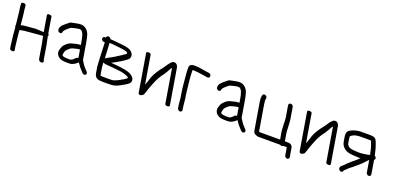

<svg xmlns="http://www.w3.org/2000/svg" viewBox="-7 -1304 4489 2188"><g transform="rotate(20 2238.0 -210.0)"><path d="M18.3 -530C3.2 -530 -8.1 -523.2 -6.7 -515L-5.7 -509C-2.3 -488.6 -6 -476 -0.2 -451.6L3.3 -430.6L21.1 -265.3C19.9 -262.3 18.3 -256.3 19.2 -251C19.9 -246.7 20.7 -244.1 24.2 -238.6C26.8 -219.4 29.9 -162.6 32 -144.3L47.5 -14.7L47.7 -14C50 -4.4 51.5 2.7 52.2 7L53.4 14C54.8 22.5 68.3 29 83.3 29C98.4 29 109.8 22.5 108.4 14L107.2 7C106.2 1.3 104.8 -6.1 102.9 -15.4C94.7 -55.8 94.7 -97.3 87.3 -142.5C86.7 -148.8 77.4 -224.8 81.3 -225C88.5 -225.5 97.3 -227.3 109.1 -230.5C119.1 -233.2 139.8 -236 172.2 -238.3C205.2 -240.7 245.6 -244.3 293.3 -249.1C312.1 -251.2 334.7 -252.3 355.3 -253.6L373.8 -163.8L400.9 -1C403.4 14.3 408.6 28 423.9 35C438.1 40 452.8 36.8 459.5 29.5C466.9 17.3 456.3 1.7 455.9 -1L428.5 -165.2L407.8 -266.9C413.5 -275.9 413.1 -290.2 401.8 -301.5L369.9 -493C368.6 -501.2 355 -508 339.9 -508C324.9 -508 313.6 -501.2 314.9 -493L347.7 -296.2C318.9 -297.5 300.2 -298.1 253.9 -301.5C202.1 -296.4 112.6 -291.9 86.6 -284.4C81.3 -282.9 78.6 -282.1 73.6 -281C68.9 -320.6 64.4 -394.1 58.2 -431L54.6 -452.6L49.5 -507.6L48.3 -515C46.9 -523.2 33.3 -530 18.3 -530Z M794.7 -146.3 794.5 -146.1 786 -137.5 785.7 -137.2C766.1 -114.2 748 -105.5 733.2 -105.5H712.2C670.5 -105.5 649.1 -112.4 642 -119.2L641.6 -119.5L641.3 -119.8C633.8 -126.2 640 -145.8 646.4 -169.1C648.6 -177.2 654.5 -186.3 665.7 -197.6C670.8 -201.5 677.8 -207.4 682.6 -212.2L683 -212.6L683.3 -213C692 -223.7 709.4 -233.1 737.7 -239.4C755.2 -243.2 774 -250.5 790.7 -250.5H791.3L803.9 -251.4L820.3 -153.3C811.2 -154.3 801.3 -152.1 794.7 -146.3ZM844 -106.7C876.6 -59.7 871.9 -62.4 921.1 -11C934.2 3.3 952.6 5 962.8 -3.9C972.9 -12.2 972.7 -28.7 959.9 -42.2C944.5 -58.4 940.9 -62.7 926.9 -77.3C913.1 -91.7 901.6 -111.8 888.9 -131.5L878.8 -147.3C877.5 -149.3 876.8 -151.2 876.4 -153.3L843.8 -348.9C837 -389.9 833.3 -401.4 824.9 -433.7C812.8 -480.6 771.7 -524 718.9 -524C685.2 -524 678.8 -519.5 640.2 -513.1C613.6 -508.7 595.3 -504.2 585.8 -496.7C571.1 -484.9 555.7 -471.9 540.5 -459.6C512.6 -436.2 495.9 -414.9 495.1 -391.4C494.2 -382 495.1 -370.3 503.9 -361.2C508.8 -356.2 514.9 -353.3 520.8 -351.9C540.9 -347 550.5 -362.3 550.4 -379.3C552.6 -387 569.6 -407.6 603.7 -434.8C612.7 -441 618.6 -445.1 623.9 -448.9C631.5 -452.7 701.4 -469 714 -469C723.6 -469 730.8 -468.6 732.1 -468.1L732.7 -467.9C763.8 -458.3 778.2 -406.1 788 -347.1L795.3 -303.1C795.3 -303.1 793.1 -303 792.3 -303L779.1 -302.1C763.3 -302 744.7 -299 728.4 -293.8L712.9 -289.4C681.6 -284.5 652.4 -271.4 631.8 -251.2C628.1 -247.1 622 -240.9 613.8 -232.8C604.2 -223.4 597.3 -211.8 593.3 -198.4C589.8 -186.5 587 -178.3 585.5 -174.7C574 -148.4 582 -112.1 606 -90.4C633.5 -65.4 663.7 -60.3 718.5 -60.3H741.3C750.2 -60.3 759.3 -61.4 768.5 -63.6L769.3 -63.7L770 -64C805 -76 819.2 -90 837.2 -105L837.7 -105.5L841.5 -110.4C842.3 -109.1 843.1 -107.9 844 -106.7Z M1175.4 -190.1C1234.1 -186.2 1258.4 -182.1 1311 -177C1348.5 -173.5 1395.4 -158.9 1417.2 -145.8C1431.6 -137.1 1428.2 -136.4 1426.9 -133.8C1424.7 -129.5 1416.7 -122.2 1406.8 -115.2L1390.8 -104.8C1378.5 -96.9 1361.1 -90.6 1345.5 -79.3C1338 -73.9 1317.3 -64.5 1285.3 -53.2C1278.7 -50.8 1265 -49 1245.1 -49H1148.8C1142.1 -49 1134.9 -49.9 1126.2 -52.1C1124.2 -58.4 1122.3 -64.5 1121.1 -71.5L1116.4 -99.8L1116.3 -100.2C1110.8 -125.1 1106.8 -160.2 1104.4 -204.8C1123.7 -192.6 1150.8 -191.9 1175.4 -190.1ZM1099 -359.6C1098.7 -384.2 1095.9 -413.4 1094.6 -438.4C1117.9 -437.8 1141.8 -435.2 1173.8 -431.6C1228 -425.6 1304.1 -420.9 1320.5 -401.3C1325.9 -394.4 1322.2 -385.2 1311.2 -379.3C1300.9 -373.9 1289.9 -366.5 1277.9 -357C1264.3 -346.4 1167.6 -286.9 1135.9 -272.4C1122.7 -265.8 1112.2 -259.2 1104.3 -252.4C1103 -283.8 1099.2 -335.1 1099 -359.6ZM1035.4 -481H1021.4C1006.4 -481 996 -468.5 998.5 -453.5C1001 -438.5 1015.5 -426 1030.6 -426H1041.4C1041.7 -419.7 1042.2 -412.1 1042.8 -403.9C1045.4 -368.6 1044 -340.8 1046.6 -300C1049.6 -253.4 1048.5 -227.4 1052.4 -182.2C1055.5 -144.9 1054.4 -130.3 1062.4 -93.4L1067.5 -63C1077.6 -2.2 1115.5 6 1174.5 6H1235.9C1256.8 6 1272.3 5.4 1286.4 3.9C1315.2 2.1 1349.2 -10.4 1387.8 -32.7C1407.8 -45.7 1418.6 -48 1443.2 -65.2C1481.9 -88.7 1496.5 -120.8 1470.4 -156.8C1445.2 -191.6 1390.6 -210.3 1306.6 -220C1289.1 -221.9 1273.5 -223.6 1259.8 -225.2C1239 -227.6 1215.1 -229.1 1188.3 -231.2C1209.1 -240.2 1236.9 -255.2 1271.7 -276.2L1301.5 -294.3C1311.2 -300.1 1320.3 -306.2 1328.8 -312.4C1344.5 -325.6 1370.9 -336.9 1377.7 -362.7C1384.9 -390.1 1375.5 -406.5 1361 -424.7C1338.9 -452.3 1285.9 -463.9 1242.7 -467.4C1186.1 -472.3 1142.6 -479.6 1089.5 -480.9C1084.5 -493.4 1072.5 -503 1058.7 -503C1046 -503 1036.3 -495.5 1035.4 -481Z M1525.1 -474 1601.5 -15C1602.6 -8.5 1608.5 1.9 1626.4 1.6C1637.4 1.3 1645.4 -4 1654.3 -11C1656 -13.1 1657.5 -14.8 1658.8 -16C1658.8 -16 1660.9 -17.6 1660.9 -17.6C1660.9 -17.6 1662.6 -16 1662.6 -16C1667.7 -27.5 1672.2 -40.5 1676.3 -55C1685.4 -86.5 1697.2 -118.3 1710.6 -151.6L1733.1 -206.6C1751.4 -246.5 1773.1 -281.9 1798 -312.6C1820.3 -346.7 1831.4 -366.3 1834.8 -373.1L1834.9 -373.4L1834.9 -374.1C1842.1 -389.4 1849.9 -401.4 1861.1 -413.6L1930 0C1931.4 8.2 1945 15 1960 15C1975 15 1986.4 8.2 1985 0L1912.6 -435C1909.4 -454 1895.6 -482.7 1864.3 -482.7C1857.1 -482.7 1850.1 -481 1843.6 -478C1843.6 -478 1843.2 -477.7 1843.2 -477.7C1843.2 -477.7 1842.6 -478 1842.6 -478C1818.8 -459.2 1796.7 -428.2 1765.6 -380.6C1726.1 -332.8 1693.4 -282.3 1671.9 -230.5L1655 -175.5C1648.7 -159.3 1643.1 -144.4 1637.5 -129L1580.1 -474C1578.7 -482.2 1565.1 -489 1550.1 -489C1535 -489 1523.7 -482.2 1525.1 -474Z M2138.1 -5.5 2131.4 -45.9 2122.3 -136.1 2116.1 -173.5C2113.8 -187.1 2112.1 -200.3 2111 -212.9C2104.5 -286.2 2090.5 -368.8 2089.9 -439C2089.8 -448.1 2088.6 -461.8 2089.2 -470.1C2091.4 -470.5 2095.2 -471 2100.1 -471H2113.1C2123.9 -471 2136.5 -469.2 2150 -468C2189.1 -464.7 2230.1 -455.7 2269.8 -450.1L2270.7 -450H2277.7C2295.2 -448 2303.8 -462.9 2302.7 -475.8C2301.8 -486.9 2293 -503.1 2274.6 -504L2268.1 -504.9L2251.6 -506.9C2210.5 -511.9 2151.9 -526 2103.9 -526H2090.9C2060.7 -526 2033.5 -514.6 2033.5 -484.6C2033.1 -445.4 2033.6 -429.6 2038.8 -376.3C2045.9 -302.1 2048.6 -248.4 2060.9 -174.7L2068.5 -129L2076.2 -46.8L2083.1 -5.5C2085.6 9.5 2100.1 22 2115.2 22C2130.2 22 2140.6 9.5 2138.1 -5.5Z M2718.7 -146.3 2718.5 -146.1 2710 -137.5 2709.7 -137.2C2690.1 -114.2 2672 -105.5 2657.2 -105.5H2636.2C2594.5 -105.5 2573.1 -112.4 2566 -119.2L2565.6 -119.5L2565.3 -119.8C2557.8 -126.2 2564 -145.8 2570.4 -169.1C2572.6 -177.2 2578.5 -186.3 2589.7 -197.6C2594.8 -201.5 2601.8 -207.4 2606.6 -212.2L2607 -212.6L2607.3 -213C2616 -223.7 2633.4 -233.1 2661.7 -239.4C2679.2 -243.2 2698 -250.5 2714.7 -250.5H2715.3L2727.9 -251.4L2744.3 -153.3C2735.2 -154.3 2725.3 -152.1 2718.7 -146.3ZM2768 -106.7C2800.6 -59.7 2795.9 -62.4 2845.1 -11C2858.2 3.3 2876.6 5 2886.8 -3.9C2896.9 -12.2 2896.7 -28.7 2883.9 -42.2C2868.5 -58.4 2864.9 -62.7 2850.9 -77.3C2837.1 -91.7 2825.6 -111.8 2812.9 -131.5L2802.8 -147.3C2801.5 -149.3 2800.8 -151.2 2800.4 -153.3L2767.8 -348.9C2761 -389.9 2757.3 -401.4 2748.9 -433.7C2736.8 -480.6 2695.7 -524 2642.9 -524C2609.2 -524 2602.8 -519.5 2564.2 -513.1C2537.6 -508.7 2519.3 -504.2 2509.8 -496.7C2495.1 -484.9 2479.7 -471.9 2464.5 -459.6C2436.6 -436.2 2419.9 -414.9 2419.1 -391.4C2418.2 -382 2419.1 -370.3 2427.9 -361.2C2432.8 -356.2 2438.9 -353.3 2444.8 -351.9C2464.9 -347 2474.5 -362.3 2474.4 -379.3C2476.6 -387 2493.6 -407.6 2527.7 -434.8C2536.7 -441 2542.6 -445.1 2547.9 -448.9C2555.5 -452.7 2625.4 -469 2638 -469C2647.6 -469 2654.8 -468.6 2656.1 -468.1L2656.7 -467.9C2687.8 -458.3 2702.2 -406.1 2712 -347.1L2719.3 -303.1C2719.3 -303.1 2717.1 -303 2716.3 -303L2703.1 -302.1C2687.3 -302 2668.7 -299 2652.4 -293.8L2636.9 -289.4C2605.6 -284.5 2576.4 -271.4 2555.8 -251.2C2552.1 -247.1 2546 -240.9 2537.8 -232.8C2528.2 -223.4 2521.3 -211.8 2517.3 -198.4C2513.8 -186.5 2511 -178.3 2509.5 -174.7C2498 -148.4 2506 -112.1 2530 -90.4C2557.5 -65.4 2587.7 -60.3 2642.5 -60.3H2665.3C2674.2 -60.3 2683.3 -61.4 2692.5 -63.6L2693.3 -63.7L2694 -64C2729 -76 2743.2 -90 2761.2 -105L2761.7 -105.5L2765.5 -110.4C2766.3 -109.1 2767.1 -107.9 2768 -106.7Z M2989.2 -383.3C2983.8 -415.6 2983.4 -435.9 2985 -440.8C2987.9 -450.8 2990.1 -460.3 2985 -470.5C2977.1 -486.3 2958.9 -492.6 2946.3 -487.5C2940.5 -485.2 2935.7 -479.9 2934.2 -473.4C2928 -453.1 2925.9 -432.9 2933.8 -385.3L2985.8 -73.2C2987.2 -64.9 2989.3 -56.7 2992.1 -48.5C3000.5 -23.9 3036.2 -13.5 3053.4 -12.1L3053.9 -12H3316.5C3321.8 -8.3 3330.8 -5 3338.2 -5C3344.7 -5 3350.2 -6.5 3355.5 -12H3399L3414.7 82.5C3417.2 97.5 3431.8 110 3446.8 110C3461.9 110 3472.2 97.5 3469.7 82.5L3452.8 -19.1C3448.8 -49 3427.1 -67 3396.3 -67H3355.8L3347.3 -118.3C3344.6 -134.3 3339.1 -161.9 3338.6 -176.3L3337.1 -197.3C3335.7 -212.3 3335.3 -228.5 3334.6 -242.2L3333.6 -260.1C3332.9 -271.6 3333.6 -283.9 3331.1 -299.5L3328.3 -328.7L3305.5 -465.5C3303 -480.5 3288.4 -493 3273.4 -493C3258.4 -493 3246.9 -480.5 3249.4 -465.5L3272.1 -329.4L3274.7 -300.3L3274.8 -299.9C3276.4 -290.2 3276.8 -279.3 3275.9 -267.4L3275.9 -266.8L3276.6 -248.5C3277.1 -234.8 3277.4 -217.1 3278.8 -201.1L3280 -180.2L3284.8 -137.8L3285 -137C3286.8 -130.4 3288.2 -124.2 3289.2 -118.3L3297.7 -67H3064.3C3051.6 -67 3044.2 -67.6 3042.7 -68.2C3042.5 -68.6 3041.2 -70.8 3040.4 -75.9Z M3477.1 -474 3553.5 -15C3554.6 -8.5 3560.5 1.9 3578.4 1.6C3589.4 1.3 3597.4 -4 3606.3 -11C3608 -13.1 3609.5 -14.8 3610.8 -16C3610.8 -16 3612.9 -17.6 3612.9 -17.6C3612.9 -17.6 3614.6 -16 3614.6 -16C3619.7 -27.5 3624.2 -40.5 3628.3 -55C3637.4 -86.5 3649.2 -118.3 3662.6 -151.6L3685.1 -206.6C3703.4 -246.5 3725.1 -281.9 3750 -312.6C3772.3 -346.7 3783.4 -366.3 3786.8 -373.1L3786.9 -373.4L3786.9 -374.1C3794.1 -389.4 3801.9 -401.4 3813.1 -413.6L3882 0C3883.4 8.2 3897 15 3912 15C3927 15 3938.4 8.2 3937 0L3864.6 -435C3861.4 -454 3847.6 -482.7 3816.3 -482.7C3809.1 -482.7 3802.1 -481 3795.6 -478C3795.6 -478 3795.2 -477.7 3795.2 -477.7C3795.2 -477.7 3794.6 -478 3794.6 -478C3770.8 -459.2 3748.7 -428.2 3717.6 -380.6C3678.1 -332.8 3645.4 -282.3 3623.9 -230.5L3607 -175.5C3600.7 -159.3 3595.1 -144.4 3589.5 -129L3532.1 -474C3530.7 -482.2 3517.1 -489 3502.1 -489C3487 -489 3475.7 -482.2 3477.1 -474Z M4410.6 -50.1 4383 -216.1C4396 -222.9 4397.2 -239.2 4388.5 -251.1C4385.1 -255.9 4382.2 -258.7 4374.5 -262.6C4364.9 -299.9 4357.6 -343 4343.6 -379.1C4337.1 -395.9 4334.1 -409 4324.3 -429.6C4308.4 -463.2 4280.6 -467 4242.5 -467H4137.4C4088.9 -467 4046.4 -455.1 4005.6 -432C3979.6 -417.5 3971.3 -388.7 3977.5 -351.5L3987.2 -293.1C3994.7 -248 4024 -214.3 4071.1 -195.7C4085.6 -190 4107 -186.7 4139.8 -184.2C4175.5 -181.8 4199.8 -180.5 4213.9 -180.5C4219.4 -180.5 4224.5 -180.8 4231.9 -181.4L4219.6 -170.2L4219.3 -169.9C4205.6 -155.2 4190.4 -141.7 4173.9 -129.5C4147.2 -109.8 4138.1 -95.9 4119.6 -82.2C4107 -72.9 4101.2 -63.6 4093 -56.1C4084.3 -47.9 4070.7 -33 4062 -27.3C4050.1 -21.1 4032.9 3.9 4049.5 25.2C4054.4 31.8 4061.8 36.2 4069.8 38.1C4087.7 42.4 4098.3 30.7 4099.3 14.4C4112.7 5.6 4126.7 -11 4134.8 -18.1C4145.4 -27.3 4150.7 -34.8 4162.2 -41.8C4183.4 -54.6 4208.5 -80.8 4226.5 -94.6C4247.6 -110.9 4258 -122.2 4272.8 -135.9L4317.4 -182.9C4321 -187 4324.1 -190.3 4327.2 -193.2C4327.7 -193.4 4328.9 -194 4331.5 -195.1L4355.6 -50.1C4358 -35.9 4372.5 -24 4387.5 -24C4402.5 -24 4413 -35.9 4410.6 -50.1ZM4118.9 -240.1C4076.5 -243.4 4047.3 -262.4 4042.1 -293.9L4032.6 -350.8C4030.5 -363.4 4031.4 -371.7 4033.4 -376C4034.6 -378.5 4045 -387.4 4066.4 -397.6C4086.1 -407 4116.8 -412 4155.7 -412H4251.6C4262.6 -412 4269.6 -411.6 4275.2 -410.6L4280.5 -398.4C4283 -392.8 4284.3 -388.4 4284.8 -385.4L4285 -384.6L4285.2 -383.7C4286.8 -378.8 4289 -373.2 4291.8 -367C4298.1 -353 4300.1 -339.6 4306.3 -318.7C4310.9 -303.2 4316.6 -274.1 4321.2 -253.2C4275.4 -241.6 4227.4 -235.5 4189.9 -235.5C4164.3 -235.5 4144.6 -238.7 4118.9 -240.1Z"/></g></svg>

Font: MewTooHand
Style: BdLta
Weight: 400
Designer: Mew Too, Robert Jablonski
Version: Version 0.77